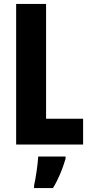

<svg xmlns="http://www.w3.org/2000/svg" viewBox="-20 -734 456 975"><path d="M62 0H402V-131H214V-714H62ZM313 72V61H174C172 101 161 174 153 208V221H249C276 177 298 124 313 72Z"/></svg>

Font: Noto Sans Myanmar ExtraCondensed ExtraBold
Style: Regular
Weight: 800
Width: 2
Designer: Monotype Design Team
Foundry: Monotype Imaging Inc.
Version: Version 2.107